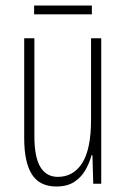

<svg xmlns="http://www.w3.org/2000/svg" viewBox="-20 -668 458 698"><path d="M348 -529V0H319L316 -104H313Q305 -75 290 -49Q275 -23 249.5 -6.5Q224 10 185 10Q124 10 96 -34Q68 -78 68 -165V-529H105V-174Q105 -96 127 -60.5Q149 -25 190 -25Q247 -25 279 -75.5Q311 -126 311 -233V-529ZM314 -648V-616H104V-648Z"/></svg>

Font: Noto Sans Devanagari ExtraCondensed ExtraLight
Style: Regular
Weight: 200
Width: 2
Designer: Jelle Bosma - Monotype Design Team
Foundry: Monotype Imaging Inc.
Version: Version 2.004; ttfautohint (v1.8.4.7-5d5b)